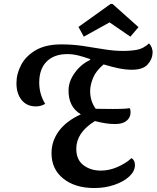

<svg xmlns="http://www.w3.org/2000/svg" viewBox="-20 -927 790 969"><path d="M161 -390Q115 -390 89 -422.5Q63 -455 63 -507Q63 -555 87 -600Q111 -645 161 -674Q211 -703 290 -703Q346 -703 399.5 -695Q453 -687 503.5 -678.5Q554 -670 602 -670Q641 -670 672.5 -676Q704 -682 732 -708Q741 -699 746 -686Q751 -673 750 -659Q749 -628 725 -601.5Q701 -575 645 -575Q615 -575 580 -582Q545 -589 503 -602Q465 -570 450.5 -535.5Q436 -501 435 -471Q434 -418 463 -378Q475 -378 502.5 -377.5Q530 -377 549 -377Q563 -377 588.5 -377.5Q614 -378 635 -381Q639 -373 639 -361Q639 -334 619 -317.5Q599 -301 561 -301Q537 -301 514 -304.5Q491 -308 459 -316Q365 -258 365 -176Q365 -121 401 -93.5Q437 -66 489 -66Q531 -66 572.5 -84Q614 -102 644 -129Q661 -118 661 -94Q661 -63 632.5 -36.5Q604 -10 557 6Q510 22 456 22Q359 22 299.5 -25.5Q240 -73 240 -154Q240 -215 277 -265.5Q314 -316 388 -350Q324 -388 326 -474Q327 -518 358.5 -561Q390 -604 436 -625L434 -629Q404 -640 375.5 -647Q347 -654 320 -654Q253 -654 215.5 -616.5Q178 -579 178 -510Q178 -452 208 -403Q187 -390 161 -390ZM403 -742 376 -791 538 -907H548L679 -790L638 -742L533 -814Z"/></svg>

Font: Sansita Swashed
Style: Regular
Weight: 400
Designer: Pablo Cosgaya
Foundry: Omnibus-Type
Version: Version 1.003; ttfautohint (v1.8.3)